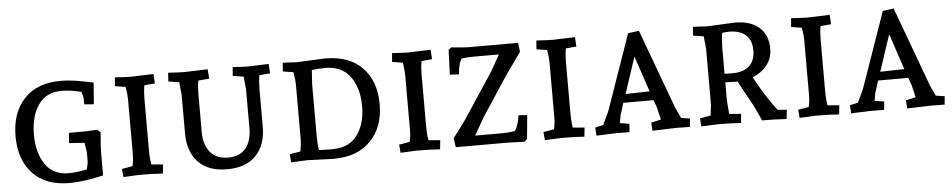

<svg xmlns="http://www.w3.org/2000/svg" viewBox="-36 -780 5110 1031"><g transform="rotate(-5 2519.0 -264.5)"><path d="M307 -540Q371 -540 481 -515L472 -399L421 -403L420 -437Q420 -442 411 -471Q354 -486 305 -486Q222 -486 179.5 -424.5Q137 -363 137 -264.5Q137 -166 179.5 -104Q222 -42 305 -42Q347 -42 404 -54Q412 -88 412 -96V-147L404 -197L321 -203L325 -258H412L478 -261L495 -246Q488 -171 488 -133V-14Q378 11 307 11Q177 11 107.5 -63.5Q38 -138 38 -264Q38 -390 107.5 -465Q177 -540 307 -540Z M745 -405V-133Q745 -83 751 -50L814 -45L809 4Q754 0 683 0L596 4L592 -40L650 -50Q657 -82 657 -110V-410Q657 -438 650 -477L593 -486L597 -533Q661 -529 684 -529L805 -533L808 -482L751 -477Q745 -444 745 -405Z M1293 -408 1286 -477 1228 -486 1232 -533Q1291 -529 1313 -529L1426 -533L1429 -482L1371 -477Q1365 -444 1365 -402V-200Q1365 -102 1311 -45.5Q1257 11 1155 11Q1053 11 999.5 -45.5Q946 -102 946 -200V-408L939 -477L881 -486L884 -533Q948 -529 971 -529L1097 -533L1101 -482L1042 -477Q1036 -447 1036 -402V-198Q1036 -132 1069 -91.5Q1102 -51 1165.5 -51Q1229 -51 1261 -90.5Q1293 -130 1293 -198Z M1579 -529 1730 -536Q1860 -536 1930.5 -463Q2001 -390 2001 -266Q2001 -142 1929 -68.5Q1857 5 1730 5Q1730 5 1588 0L1500 4L1497 -40L1555 -50Q1562 -92 1562 -110V-410Q1562 -435 1555 -477L1498 -486L1502 -533Q1549 -530 1579 -529ZM1727 -485Q1686 -485 1654 -480Q1649 -410 1649 -405V-133Q1649 -79 1654 -49Q1686 -47 1727 -47Q1817 -47 1861.5 -107.5Q1906 -168 1906 -264.5Q1906 -361 1861 -423Q1816 -485 1727 -485Z M2239 -405V-133Q2239 -83 2245 -50L2308 -45L2303 4Q2248 0 2177 0L2090 4L2086 -40L2144 -50Q2151 -82 2151 -110V-410Q2151 -438 2144 -477L2087 -486L2091 -533Q2155 -529 2178 -529L2299 -533L2302 -482L2245 -477Q2239 -444 2239 -405Z M2527 -476Q2495 -476 2461 -472L2449 -448Q2441 -418 2439 -388L2390 -391L2395 -523L2410 -536Q2484 -529 2499 -529H2770L2776 -480L2692 -362L2552 -149L2497 -53H2644Q2678 -53 2712 -59Q2733 -93 2738 -142L2785 -138L2773 -11L2758 3Q2684 0 2669 0H2388L2381 -49Q2447 -135 2468 -169L2613 -389L2662 -476Z M3017 -405V-133Q3017 -83 3023 -50L3086 -45L3081 4Q3026 0 2955 0L2868 4L2864 -40L2922 -50Q2929 -82 2929 -110V-410Q2929 -438 2922 -477L2865 -486L2869 -533Q2933 -529 2956 -529L3077 -533L3080 -482L3023 -477Q3017 -444 3017 -405Z M3654 -44 3650 1Q3601 0 3575 0L3448 4L3445 -40L3498 -52L3483 -117L3468 -159H3305L3284 -92L3277 -52L3328 -44L3324 1Q3280 0 3252 0L3146 4L3143 -40L3187 -50L3220 -120L3363 -529L3422 -537L3581 -106L3607 -51ZM3386 -401 3321 -205 3451 -208Z M3791 -529 3940 -536Q4022 -536 4069 -495.5Q4116 -455 4116 -380Q4116 -329 4087 -292Q4058 -255 4009 -235Q4062 -134 4126 -50L4176 -45L4171 4Q4110 0 4039 0Q4008 -69 3998 -87L3926 -219H3918Q3900 -219 3860 -221V-133Q3860 -116 3866 -50L3930 -45L3925 4Q3870 0 3799 0L3711 4L3708 -40L3766 -50L3773 -110V-410L3766 -477L3709 -486L3713 -533Q3761 -530 3791 -529ZM3903 -490Q3890 -490 3866 -487Q3860 -445 3860 -405V-267Q3876 -266 3902 -266Q3961 -266 3993 -294.5Q4025 -323 4025 -378.5Q4025 -434 3993.5 -462Q3962 -490 3903 -490Z M4390 -405V-133Q4390 -83 4396 -50L4459 -45L4454 4Q4399 0 4328 0L4241 4L4237 -40L4295 -50Q4302 -82 4302 -110V-410Q4302 -438 4295 -477L4238 -486L4242 -533Q4306 -529 4329 -529L4450 -533L4453 -482L4396 -477Q4390 -444 4390 -405Z M5027 -44 5023 1Q4974 0 4948 0L4821 4L4818 -40L4871 -52L4856 -117L4841 -159H4678L4657 -92L4650 -52L4701 -44L4697 1Q4653 0 4625 0L4519 4L4516 -40L4560 -50L4593 -120L4736 -529L4795 -537L4954 -106L4980 -51ZM4759 -401 4694 -205 4824 -208Z"/></g></svg>

Font: Andada SC
Style: Regular
Weight: 400
Designer: Carolina Giovagnoli
Foundry: Carolina Giovagnoli
Version: Version 1.003